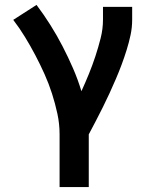

<svg xmlns="http://www.w3.org/2000/svg" viewBox="-20 -548 640 783"><path d="M223 215V0Q223 -43 214 -84.5Q205 -126 192 -166.5Q179 -207 161.5 -246Q144 -285 124 -323Q104 -361 82 -397Q60 -433 34 -467L129 -528Q159 -488 185.5 -446Q212 -404 235 -359.5Q258 -315 278 -269Q298 -223 312 -176Q328 -211 342.5 -246.5Q357 -282 369 -318.5Q381 -355 390.5 -392.5Q400 -430 400 -468V-520H519V-468Q519 -436 512.5 -405.5Q506 -375 496.5 -344.5Q487 -314 476 -284.5Q465 -255 452.5 -226Q440 -197 427 -168.5Q414 -140 400 -112Q386 -84 371.5 -56Q357 -28 342 0V215Z"/></svg>

Font: Iosevka Fixed Extended
Style: Bold
Weight: 700
Width: 7
Monospace: yes
Designer: Belleve Invis
Foundry: Belleve Invis
Version: Version 24.1.1; ttfautohint (v1.8.4)